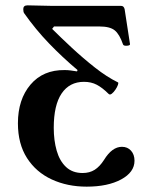

<svg xmlns="http://www.w3.org/2000/svg" viewBox="-20 -685 559 718"><path d="M304 13Q232 13 173.5 -14Q115 -41 81 -94Q47 -147 47 -224Q47 -313 94 -368.5Q141 -424 222 -423Q233 -423 244.5 -421.5Q256 -420 268 -418L270 -423Q213 -471 163 -523Q113 -575 70 -636Q67 -641 67 -651Q67 -665 83 -665Q106 -665 129.5 -664Q153 -663 176 -663H433Q443 -663 446 -651L466 -521Q468 -515 455 -514Q442 -513 440 -519Q427 -557 409 -571.5Q391 -586 352 -586H182L175 -577Q207 -545 249 -506Q291 -467 335.5 -432Q380 -397 421 -377Q424 -376 421 -367.5Q418 -359 411.5 -349.5Q405 -340 398 -334.5Q391 -329 386 -334Q363 -357 342 -368Q321 -379 294 -379Q240 -379 210.5 -335.5Q181 -292 181 -207Q181 -160 192 -121.5Q203 -83 227 -60.5Q251 -38 289 -38Q315 -38 334 -50Q353 -62 369 -87Q399 -136 436 -136Q457 -136 470 -121.5Q483 -107 483 -84Q483 -41 433 -14Q383 13 304 13Z"/></svg>

Font: Junicode
Style: Bold
Weight: 700
Designer: Peter S. Baker
Version: Version 2.100; ttfautohint (v1.8.4)